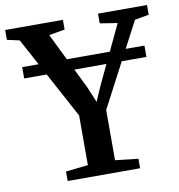

<svg xmlns="http://www.w3.org/2000/svg" viewBox="-99 -819 835 894"><g transform="rotate(-10 319.0 -371.5)"><path d="M254.5 -56.5V-291.5L43 -683.5L-15.5 -696.5V-743H257.5V-697L182.5 -684L315.5 -412L345.5 -339.5L377 -411.5L506 -684L423.5 -697V-743H655V-697L588 -685L383 -294.5V-57L491.5 -45V0H149V-45ZM610.5 -559V-505.5H32.5V-559Z"/></g></svg>

Font: Merriweather 48pt SemiBold
Style: Regular
Weight: 600
Version: Version 2.100